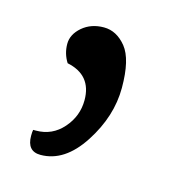

<svg xmlns="http://www.w3.org/2000/svg" viewBox="-55 -169 336 362"><g transform="rotate(15 113.5 11.5)"><path d="M106.9 22Q106.9 -26.9 58.1 -37.1Q47.9 -53.2 47.9 -72.3Q47.9 -90.8 64.9 -105.5Q82 -120.1 106.9 -120.1Q131.8 -120.1 150.4 -97.2Q168.9 -74.2 168.9 -18.6Q168.9 37.1 134.5 90.1Q100.1 143.1 53.2 143.1Q26.9 143.1 26.9 112.8Q26.9 105 27.8 101.1H33.2Q64.9 101.1 85.9 77.1Q106.9 53.2 106.9 22Z"/></g></svg>

Font: Sukar
Style: Regular
Weight: 400
Designer: Dario Muhafara - Ghiath Alsory
Foundry: Dario Muhafara - Ghiath Alsory
Version: Version 1.00 March 17, 2016, initial release